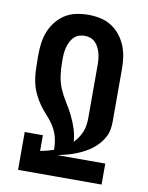

<svg xmlns="http://www.w3.org/2000/svg" viewBox="-84 -804 668 865"><g transform="rotate(10 250.0 -371.5)"><path d="M59 0V-173H142V-101Q158 -104 173 -108Q188 -112 203 -117Q203 -144 197 -170.5Q191 -197 177 -220Q163 -243 144.5 -263Q126 -283 110.5 -304.5Q95 -326 83.5 -351Q72 -376 66.5 -402Q61 -428 60 -455Q59 -482 59 -509V-530Q59 -557 63 -584Q67 -611 77.5 -636Q88 -661 105.5 -682.5Q123 -704 146 -718Q169 -732 196 -737.5Q223 -743 250 -743Q277 -743 304 -737.5Q331 -732 354 -718Q377 -704 394.5 -682.5Q412 -661 422.5 -636Q433 -611 437 -584Q441 -557 441 -530V-287Q441 -269 437.5 -250Q434 -231 425 -215Q416 -199 403.5 -184.5Q391 -170 376 -158.5Q361 -147 344.5 -138Q328 -129 311 -122Q294 -115 276 -109.5Q258 -104 239 -100Q235 -99 231 -98Q227 -97 223 -96H441V0ZM284 -168Q296 -180 305 -194Q314 -208 320 -223Q326 -238 328 -254.5Q330 -271 330 -287V-530Q330 -543 328.5 -556.5Q327 -570 323.5 -582.5Q320 -595 314 -607Q308 -619 298.5 -628.5Q289 -638 276 -642.5Q263 -647 250 -647Q237 -647 224 -642.5Q211 -638 201.5 -628.5Q192 -619 186 -607Q180 -595 176.5 -582.5Q173 -570 171.5 -556.5Q170 -543 170 -530V-509Q170 -479 174.5 -448.5Q179 -418 191 -390.5Q203 -363 219.5 -337Q236 -311 249.5 -284Q263 -257 272.5 -227.5Q282 -198 284 -168Z"/></g></svg>

Font: Moesevka
Style: Bold
Weight: 700
Monospace: yes
Designer: Belleve Invis
Foundry: Belleve Invis
Version: Version 32.5.0; ttfautohint (v1.8.4)